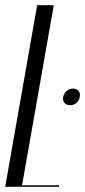

<svg xmlns="http://www.w3.org/2000/svg" viewBox="-27 -719 328 739"><path d="M116 -699 -7 0H200L201 -6H58L180 -699ZM216 -346C213 -327 224 -314 243 -314C261 -314 277 -327 280 -346C284 -364 273 -378 254 -378C236 -378 220 -365 216 -346Z"/></svg>

Font: Moniqa Ita Display
Style: Italic
Weight: 400
Italic angle: -10°
Designer: Rajesh Rajput
Foundry: Rajesh Rajput
Version: Version 1.000